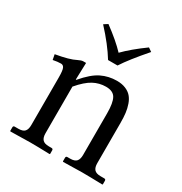

<svg xmlns="http://www.w3.org/2000/svg" viewBox="-154 -760 829 875"><g transform="rotate(30 260.5 -322.5)"><path d="M246.1 -503.4Q209 -564 145 -633.3L165.5 -646.5Q231.9 -597.7 271 -556.2Q311.5 -597.7 378.9 -646.5L397.9 -633.3Q327.6 -552.7 295.9 -503.4ZM363.8 -71.8V-290.5Q363.8 -346.2 350.3 -369.9Q336.9 -393.6 299.3 -393.6Q264.6 -393.6 233.6 -377Q202.6 -360.4 166 -317.4V-71.8Q166 -49.3 175.8 -38.6Q185.5 -27.8 209 -27.8H223.1Q231.4 -27.8 231.4 -19.5V-1L229.5 1Q166 -1 127 -1L23.4 1L21.5 -1V-19.5Q21.5 -27.8 29.3 -27.8H48.3Q72.3 -27.8 81.8 -38.6Q91.3 -49.3 91.3 -71.8V-320.8Q91.3 -358.4 85.9 -370.4Q80.6 -382.3 68.8 -382.3Q51.3 -382.3 27.3 -377.4L22 -404.8Q93.8 -417 125 -433.6Q141.6 -441.9 150.9 -441.9H166L163.1 -353H166Q210.4 -405.3 248.3 -423.6Q286.1 -441.9 329.1 -441.9Q355.5 -441.9 375 -433.8Q394.5 -425.8 406.5 -412.1Q418.5 -398.4 425.8 -377.7Q433.1 -356.9 435.8 -334.7Q438.5 -312.5 438.5 -283.7V-71.8Q438.5 -49.3 448.2 -38.6Q458 -27.8 481.4 -27.8H500.5Q508.8 -27.8 508.8 -19.5V-1L506.8 1Q438.5 -1 399.4 -1L300.8 1L298.8 -1V-19.5Q298.8 -27.8 306.6 -27.8H320.8Q344.7 -27.8 354.2 -38.6Q363.8 -49.3 363.8 -71.8Z"/></g></svg>

Font: Libertinage
Style: b
Weight: 400
Designer: OSP
Foundry: OSP
Version: Version 1.0; 2008; OFL relea